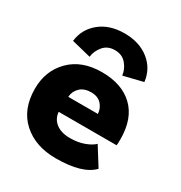

<svg xmlns="http://www.w3.org/2000/svg" viewBox="-152 -731 803 853"><g transform="rotate(30 249.0 -305.0)"><path d="M60.5 -478.5Q68 -541.5 117.2 -581.8Q166.5 -622 243 -622Q319 -622 369 -582.5Q419 -543 426.5 -478.5L327 -454Q323.5 -485 302 -510.5Q280.5 -536 243 -536Q206 -536 184.5 -510.5Q163 -485 159.5 -454ZM163 -173.5Q165.5 -139 192.2 -118.2Q219 -97.5 264.5 -97.5Q304.5 -97.5 336.2 -109.2Q368 -121 384 -137L443 -43Q391 12 254.5 12Q149.5 12 84.8 -46.5Q20 -105 20 -210Q20 -302.5 79.8 -362.5Q139.5 -422.5 242.5 -422.5Q345 -422.5 403.2 -366.8Q461.5 -311 461.5 -205.5Q461.5 -180 460 -173.5ZM318.5 -252.5Q317 -280 298.5 -300.5Q280 -321 245 -321Q209 -321 188.5 -301Q168 -281 166.5 -252.5Z"/></g></svg>

Font: League Spartan
Style: Bold
Weight: 700
Foundry: The League of Moveable Type
Version: Version 2.002